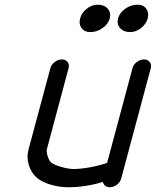

<svg xmlns="http://www.w3.org/2000/svg" viewBox="-20 -789 657 809"><path d="M192.1 -501.5Q196 -516.6 210.3 -527.6Q224.6 -538.6 240.5 -538.6Q256.1 -538.6 264.6 -527.8Q273.2 -517.1 269 -502L177.7 -161.1Q175 -151.4 180.5 -132.3Q186 -113.3 195.3 -104.5Q206.1 -95.2 236.7 -86.1Q267.3 -76.9 289.8 -76.9Q320.8 -76.9 362.8 -84.8Q404.8 -92.8 431.4 -103L538.3 -502Q542.2 -516.8 556.5 -527.7Q570.8 -538.6 586.7 -538.6Q602.3 -538.6 610.8 -527.6Q619.4 -516.6 615.2 -501.5L502.2 -79.8L502 -79.6Q502 -79.6 501.8 -78.7Q501.7 -77.9 501.5 -76.9L490.7 -36.9Q486.8 -21.7 472.5 -10.9Q458.3 0 442.4 0Q430.9 0 423.1 -6.5Q415.3 -12.9 413.3 -22.5Q380.6 -12 342.3 -6Q304 0 269.3 0Q228.8 0 190.6 -11.8Q152.3 -23.7 131.3 -43.5Q109.9 -64 100.8 -95.7Q91.8 -127.4 100.1 -158.7ZM360.8 -653.8Q336.2 -653.8 323.7 -670.5Q311.3 -687.3 317.6 -711.4Q324 -735.4 345.6 -752.3Q367.2 -769.3 391.8 -769.3Q419.2 -769.3 434 -752.3Q448.7 -735.4 442.4 -711.4Q436 -687.5 412.1 -670.7Q388.2 -653.8 360.8 -653.8ZM528.1 -653.8Q500.7 -653.8 486 -670.7Q471.2 -687.5 477.5 -711.4Q483.9 -735.4 507.8 -752.3Q531.7 -769.3 559.1 -769.3Q583.7 -769.3 596.2 -752.4Q608.6 -735.6 602.3 -711.4Q595.9 -687.5 574.3 -670.7Q552.7 -653.8 528.1 -653.8Z"/></svg>

Font: Tecnico
Style: GruesoInclinado
Weight: 700
Italic angle: -15°
Version: Version 1.3